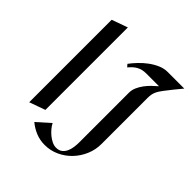

<svg xmlns="http://www.w3.org/2000/svg" viewBox="-227 -870 1151 1151"><g transform="rotate(45 348.5 -294.5)"><path d="M192.9 -21 91.8 15.1V-684.1L192.9 -720.2ZM691.4 -700.2Q671.4 -675.8 651.6 -651.9Q631.8 -627.9 613.3 -603Q603.5 -590.3 596.4 -579.3Q589.4 -568.4 584.5 -557.1Q579.6 -545.9 577.4 -533.2Q575.2 -520.5 575.2 -504.9V-113.8Q575.2 -65.4 556.4 -21.2Q537.6 22.9 505.4 56.9Q473.1 90.8 430.2 110.8Q387.2 130.9 338.4 130.9Q298.3 130.9 262.9 116.7Q227.5 102.5 197.3 77.1L279.3 3.9Q286.6 19 299.8 34.9Q313 50.8 329.1 64Q345.2 77.1 363 85.7Q380.9 94.2 398.4 94.2Q422.4 94.2 437.3 82.5Q452.1 70.8 460.2 53Q468.3 35.2 471.2 13.9Q474.1 -7.3 474.1 -25.9V-448.2Q474.1 -471.2 483.6 -493.2Q493.2 -515.1 507.8 -534.9Q522.5 -554.7 540 -571.8Q557.6 -588.9 574.2 -603H466.3Q447.8 -603 433.1 -599.4Q418.5 -595.7 406 -588.9Q393.6 -582 382.3 -571.8Q371.1 -561.5 359.4 -547.9L345.2 -564Q361.8 -586.4 384.8 -610.6Q407.7 -634.8 434.3 -654.5Q460.9 -674.3 490.5 -687.3Q520 -700.2 550.3 -700.2Z"/></g></svg>

Font: Redressed
Style: Regular
Weight: 400
Designer: Astigmatic (AOETI)
Foundry: Astigmatic (AOETI)
Version: Version 1.001